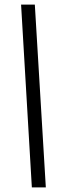

<svg xmlns="http://www.w3.org/2000/svg" viewBox="-20 -763 279 838"><path d="M119 55 72 -743H132L180 55Z"/></svg>

Font: Saira UltraCondensed Medium
Style: Italic
Weight: 500
Width: 1
Italic angle: -12°
Designer: Hector Gatti with collaboration of the Omnibus-Type team
Foundry: Omnibus-Type
Version: Version 1.101